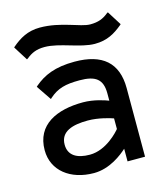

<svg xmlns="http://www.w3.org/2000/svg" viewBox="-100 -716 701 806"><g transform="rotate(-15 250.5 -313.5)"><path d="M147 -638C94 -638 58 -616 25 -588L22 -585L61 -523L66 -526C88 -544 110 -554 145 -554C211 -554 290 -512 354 -512C408 -512 442 -533 476 -561L479 -564L440 -626L435 -623C413 -605 391 -596 356 -596C313 -596 239 -638 147 -638ZM71 -401 115 -336 119 -340C155 -372 190 -381 251 -381C321 -381 350 -359 350 -298V-266C334 -272 289 -288 241 -288C127 -288 34 -246 34 -135C34 -46 108 11 210 11C279 11 335 -34 358 -55V0H434V-298C434 -409 371 -462 251 -462C166 -462 116 -440 74 -404ZM121 -136C121 -193 174 -209 241 -209C288 -209 336 -194 350 -189V-143C342 -133 285 -68 213 -68C157 -68 121 -89 121 -136Z"/></g></svg>

Font: Charger
Style: Bd
Weight: 400
Designer: Jasper
Foundry: Cannot Into Space Fonts
Version: Version 0.98